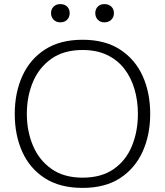

<svg xmlns="http://www.w3.org/2000/svg" viewBox="-20 -909 805 937"><path d="M383 8Q273 8 199.5 -39Q126 -86 89 -167.5Q52 -249 52 -353Q52 -457 89.5 -539Q127 -621 200.5 -668Q274 -715 383 -715Q492 -715 565.5 -667.5Q639 -620 676 -538.5Q713 -457 713 -353Q713 -250 675.5 -168Q638 -86 565 -39Q492 8 383 8ZM383 -42Q475 -42 535 -84Q595 -126 624 -197Q653 -268 653 -353Q653 -417 636.5 -473.5Q620 -530 587 -573Q554 -616 503 -640.5Q452 -665 383 -665Q291 -665 230.5 -622Q170 -579 140.5 -508.5Q111 -438 111 -353Q111 -269 141 -198Q171 -127 231.5 -84.5Q292 -42 383 -42ZM489 -800Q469 -800 457 -813Q445 -826 445 -845Q445 -864 457 -876.5Q469 -889 489 -889Q510 -889 523 -877Q536 -865 536 -845Q536 -825 523 -812.5Q510 -800 489 -800ZM274 -800Q254 -800 241.5 -813Q229 -826 229 -845Q229 -864 241.5 -876.5Q254 -889 274 -889Q295 -889 307.5 -877Q320 -865 320 -845Q320 -825 307.5 -812.5Q295 -800 274 -800Z"/></svg>

Font: Onest ExtraLight
Style: Regular
Weight: 250
Designer: Dmitri Voloshin, Andrey Kudryavtsev
Foundry: Dmitri Voloshin, Andrey Kudryavtsev
Version: Version 1.000;gftools[0.9.33]